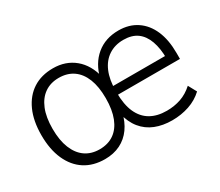

<svg xmlns="http://www.w3.org/2000/svg" viewBox="-95 -707 1058 925"><g transform="rotate(-30 433.5 -244.5)"><path d="M263 8Q198 8 151.5 -22Q105 -52 79.5 -109Q54 -166 54 -245Q54 -324 79.5 -380.5Q105 -437 151.5 -467Q198 -497 263 -497Q333 -497 382 -456.5Q431 -416 449 -340H436Q454 -414 504 -455.5Q554 -497 627 -497Q686 -497 728.5 -468.5Q771 -440 793.5 -388Q816 -336 816 -263V-230H455V-278H778L761 -262Q761 -320 746 -361.5Q731 -403 701.5 -424.5Q672 -446 625 -446Q578 -446 543 -423Q508 -400 489.5 -356.5Q471 -313 471 -251V-242Q471 -175 490.5 -131.5Q510 -88 547 -66.5Q584 -45 637 -45Q679 -45 715.5 -57.5Q752 -70 784 -99L809 -53Q776 -22 731.5 -7Q687 8 637 8Q585 8 543.5 -8.5Q502 -25 474 -59.5Q446 -94 434 -147H447Q436 -99 411 -64Q386 -29 348.5 -10.5Q311 8 263 8ZM264 -46Q311 -46 344 -69Q377 -92 394.5 -136.5Q412 -181 412 -245Q412 -309 394.5 -353Q377 -397 344 -420Q311 -443 264 -443Q218 -443 185 -420Q152 -397 134 -353Q116 -309 116 -245Q116 -181 134 -136.5Q152 -92 185 -69Q218 -46 264 -46Z"/></g></svg>

Font: Nunito Sans 10pt SemiCondensed Light
Style: Regular
Weight: 300
Width: 4
Designer: Vernon Adams
Foundry: Vernon Adams
Version: Version 3.101;gftools[0.9.27]